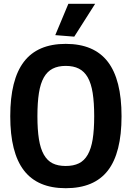

<svg xmlns="http://www.w3.org/2000/svg" viewBox="-20 -981 693 1011"><path d="M271 -796 340 -961H481L371 -788ZM326 10Q178 10 106 -83.5Q34 -177 34 -369Q34 -562 106 -656Q178 -750 326 -750Q475 -750 547.5 -656Q620 -562 620 -369Q620 -176 548 -83Q476 10 326 10ZM326 -107Q367 -107 395.5 -121Q424 -135 442 -166.5Q460 -198 468 -247.5Q476 -297 476 -369Q476 -441 468 -491.5Q460 -542 442 -573.5Q424 -605 395.5 -619.5Q367 -634 326 -634Q286 -634 257.5 -619.5Q229 -605 211 -573.5Q193 -542 185 -491.5Q177 -441 177 -369Q177 -298 185 -248Q193 -198 211 -166.5Q229 -135 257 -121Q285 -107 326 -107Z"/></svg>

Font: Encode Sans Compressed
Style: Bold
Weight: 700
Designer: Pablo Impallari, Andres Torresi
Foundry: Pablo Impallari, Andres Torresi
Version: Version 1.000; ttfautohint (v1.00) -l 8 -r 50 -G 200 -x 14 -